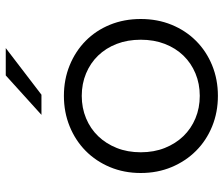

<svg xmlns="http://www.w3.org/2000/svg" viewBox="-75 -697 777 667"><g transform="rotate(-90 313.5 -363.5)"><path d="M46 -263Q46 -321 66.5 -370Q87 -419 123 -454.5Q159 -490 208 -510Q257 -530 314 -530Q371 -530 420 -510Q469 -490 505 -454.5Q541 -419 561 -370Q581 -321 581 -263Q581 -205 561 -156Q541 -107 505 -71Q469 -35 420 -15Q371 5 314 5Q257 5 208 -15Q159 -35 123 -71Q87 -107 66.5 -156Q46 -205 46 -263ZM509 -263Q509 -309 494.5 -346.5Q480 -384 454 -411Q428 -438 392 -453Q356 -468 314 -468Q272 -468 236 -453Q200 -438 174 -411Q148 -384 133 -346.5Q118 -309 118 -263Q118 -217 133 -179.5Q148 -142 174 -115Q200 -88 236 -73Q272 -58 314 -58Q356 -58 392 -73Q428 -88 454 -115Q480 -142 494.5 -179.5Q509 -217 509 -263ZM385 -732H480L318 -608H248Z"/></g></svg>

Font: CMG Sans
Style: Regular
Weight: 400
Designer: Julieta Ulanovsky
Foundry: Julieta Ulanovsky
Version: Version 7.200